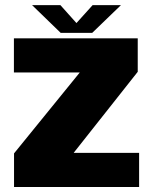

<svg xmlns="http://www.w3.org/2000/svg" viewBox="-20 -746 614 766"><path d="M36 0H535V-136H274.5V-137L529.5 -459.5V-593H35.5V-457H298V-456.5L36 -134ZM222 -615H348L462.5 -725.5H349.5L285 -654L221 -725.5H108Z"/></svg>

Font: Anybody Thin ExtraBold
Style: Regular
Weight: 800
Version: Version 1.113;gftools[0.9.25]